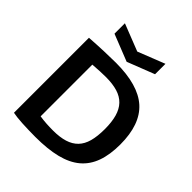

<svg xmlns="http://www.w3.org/2000/svg" viewBox="-262 -1153 1329 1329"><g transform="rotate(45 402.5 -488.5)"><path d="M188 -986 387 -908 585 -986V-884L385 -806L188 -884ZM306 9Q272 9 238.5 8Q205 7 175.5 5.5Q146 4 122 1Q98 -2 83 -5V-739Q155 -744 224 -746.5Q293 -749 338 -749Q556 -749 657.5 -657.5Q759 -566 759 -370Q759 -270 733 -198Q707 -126 652.5 -80Q598 -34 512 -12.5Q426 9 306 9ZM361 -109Q427 -109 474 -123.5Q521 -138 551 -169Q581 -200 594.5 -249.5Q608 -299 608 -370Q608 -439 594 -488.5Q580 -538 550 -569.5Q520 -601 472.5 -615.5Q425 -630 358 -630Q334 -630 300 -628.5Q266 -627 231 -624V-118Q264 -113 295 -111Q326 -109 361 -109Z"/></g></svg>

Font: Encode Sans Wide
Style: SemiBold
Weight: 600
Designer: Pablo Impallari, Andres Torresi
Foundry: Pablo Impallari, Andres Torresi
Version: Version 1.000; ttfautohint (v1.00) -l 8 -r 50 -G 200 -x 14 -